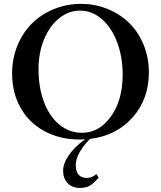

<svg xmlns="http://www.w3.org/2000/svg" viewBox="-20 -696 819 976"><path d="M384.8 13.2Q285.2 13.2 206.8 -28.8Q128.4 -70.8 85 -147.5Q41.5 -224.1 41.5 -322.3Q41.5 -398.4 68.8 -464.8Q96.2 -531.2 143.1 -577.4Q189.9 -623.5 254.4 -649.9Q318.8 -676.3 391.1 -676.3Q463.9 -676.3 527.6 -650.1Q591.3 -624 637.5 -578.6Q683.6 -533.2 710.2 -468Q736.8 -402.8 736.8 -328.1Q736.8 -192.9 654.5 -99.6Q572.3 -6.3 437 10.3Q365.2 85 365.2 142.6Q365.2 208.5 421.9 208.5Q447.3 208.5 469.7 189L481.4 206.1Q458 235.4 437.5 247.3Q417 259.3 386.2 259.3Q346.7 259.3 323.7 234.9Q300.8 210.4 300.8 172.9Q300.8 134.8 330.1 92.5Q359.4 50.3 412.1 12.2Q394.5 13.2 384.8 13.2ZM396.5 -21Q484.9 -21 544.2 -104.2Q603.5 -187.5 603.5 -315.9Q603.5 -408.2 574.7 -483.2Q545.9 -558.1 496.3 -600.1Q446.8 -642.1 386.7 -642.1Q331.1 -642.1 283 -605Q234.9 -567.9 205.3 -498.8Q175.8 -429.7 175.8 -344.2Q175.8 -251 203.6 -177.5Q231.4 -104 281.7 -62.5Q332 -21 396.5 -21Z"/></svg>

Font: Elstob 10pt Medium
Style: Regular
Weight: 500
Designer: Peter S. Baker
Version: Version 1.015